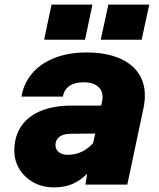

<svg xmlns="http://www.w3.org/2000/svg" viewBox="-20 -799 690 831"><path d="M357 -47Q327 -17 293 -2.5Q259 12 214 12Q163 12 124 -10Q85 -32 63.5 -68Q42 -104 42 -146Q42 -211 73.5 -255Q105 -299 160.5 -320.5Q216 -342 289 -342H418L422 -361Q424 -373 424 -379Q424 -409 402 -426Q380 -443 344 -443Q264 -443 252 -381H73Q82 -437 118.5 -480.5Q155 -524 215.5 -548Q276 -572 354 -572Q432 -572 489 -550Q546 -528 576.5 -486Q607 -444 607 -385Q607 -360 601 -331L531 0H350ZM273 -129Q338 -129 383 -180L392 -221L283 -220Q252 -219 236 -206Q220 -193 220 -171Q220 -152 234.5 -140.5Q249 -129 273 -129ZM449 -779H626L593 -627H416ZM203 -779H380L348 -627H171Z"/></svg>

Font: Azeret Mono ExtraBold
Style: Italic
Weight: 800
Italic angle: -12°
Designer: Martin Vácha
Foundry: Displaay
Version: Version 1.000; Glyphs 3.0.3, build 3074